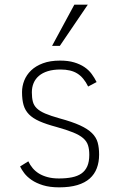

<svg xmlns="http://www.w3.org/2000/svg" viewBox="-20 -786 507 821"><path d="M403.8 -125Q403.8 -92.8 394 -66.9Q384.3 -41 363.8 -22.7Q343.3 -4.4 310.8 5.4Q278.3 15.1 232.9 15.1Q192.9 15.1 163.8 6.1Q134.8 -2.9 115 -16.6Q95.2 -30.3 83.5 -45.9Q71.8 -61.5 65.9 -74.2L101.1 -96.2Q108.4 -80.6 119.6 -67.1Q130.9 -53.7 146.7 -43.9Q162.6 -34.2 183.6 -28.6Q204.6 -22.9 231.9 -22.9Q263.2 -22.9 287.6 -27.8Q312 -32.7 328.4 -44.2Q344.7 -55.7 353.3 -75.2Q361.8 -94.7 361.8 -124Q361.8 -147.5 356.4 -164.6Q351.1 -181.6 335.7 -195.1Q320.3 -208.5 292.7 -219.7Q265.1 -231 221.2 -243.2Q177.2 -254.9 148.7 -267.6Q120.1 -280.3 103.8 -297.1Q87.4 -314 80.8 -336.7Q74.2 -359.4 74.2 -392.1Q74.2 -417.5 83.7 -441.7Q93.3 -465.8 113 -484.9Q132.8 -503.9 163.6 -515.4Q194.3 -526.9 236.8 -526.9Q271.5 -526.9 296.9 -519.3Q322.3 -511.7 340.8 -499.3Q359.4 -486.8 371.8 -470Q384.3 -453.1 393.1 -435.1L356.9 -416Q338.4 -454.1 311 -471.4Q283.7 -488.8 238.8 -488.8Q207.5 -488.8 184.6 -481.7Q161.6 -474.6 146.5 -461.7Q131.3 -448.7 123.8 -430.9Q116.2 -413.1 116.2 -391.1Q116.2 -368.2 120.4 -351.8Q124.5 -335.4 137.2 -323Q149.9 -310.5 173.3 -300.5Q196.8 -290.5 234.9 -279.8Q289.1 -265.1 322 -250Q355 -234.9 373.3 -216.8Q391.6 -198.7 397.7 -176.5Q403.8 -154.3 403.8 -125ZM235.8 -589.8H202.6L297.9 -766.1H355.5Z"/></svg>

Font: Clear Sans Thin
Style: Regular
Weight: 250
Foundry: Intel Corporation
Version: Version 1.00